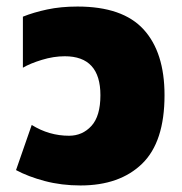

<svg xmlns="http://www.w3.org/2000/svg" viewBox="-20 -552 557 587"><path d="M226 15Q346 15 414.5 -51.5Q483 -118 483 -261Q483 -392 419 -462Q355 -532 217 -532Q166 -532 124 -523Q82 -514 50 -501V-345Q72 -358 108 -369Q144 -380 178 -380Q287 -380 287 -261Q287 -197 259.5 -167Q232 -137 191 -137Q130 -137 77 -170L29 -32Q66 -12 117 1.5Q168 15 226 15Z"/></svg>

Font: Noto Sans Thai UI Black
Style: Regular
Weight: 900
Designer: Monotype Design Team
Foundry: Monotype Imaging Inc.
Version: Version 1.901